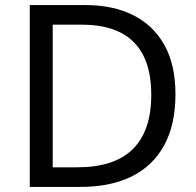

<svg xmlns="http://www.w3.org/2000/svg" viewBox="-20 -734 770 754"><path d="M669 -364Q669 -244 624.5 -163Q580 -82 497 -41Q414 0 296 0H97V-714H317Q425 -714 504 -674Q583 -634 626 -556.5Q669 -479 669 -364ZM574 -361Q574 -456 542.5 -517Q511 -578 450.5 -607.5Q390 -637 304 -637H187V-77H284Q429 -77 501.5 -148.5Q574 -220 574 -361Z"/></svg>

Font: Noto Sans Armenian
Style: Regular
Weight: 400
Designer: Monotype Design Team
Foundry: Monotype Imaging Inc.
Version: Version 2.007